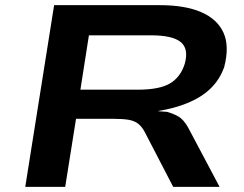

<svg xmlns="http://www.w3.org/2000/svg" viewBox="-20 -725 948 745"><path d="M78 0 190 -705H600Q698 -705 760.5 -678Q823 -651 847 -598.5Q871 -546 850 -465Q833 -417 798.5 -383Q764 -349 712 -327Q660 -305 592 -294L600 -293L628 -291Q650 -285 670.5 -274Q691 -263 709 -232L832 0H652L541 -214Q530 -234 516 -245Q502 -256 480 -260Q458 -264 420 -264H275L233 0ZM292 -377H514Q599 -377 640 -401.5Q681 -426 697 -478Q713 -536 681 -562Q649 -588 565 -588H325Z"/></svg>

Font: Nunito Sans 7pt Expanded
Style: Bold Italic
Weight: 700
Width: 7
Italic angle: -9°
Designer: Vernon Adams
Foundry: Vernon Adams
Version: Version 3.101;gftools[0.9.27]